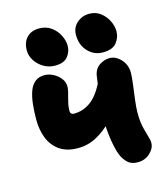

<svg xmlns="http://www.w3.org/2000/svg" viewBox="-115 -858 840 962"><g transform="rotate(-15 304.5 -377.0)"><path d="M210 -132Q152 -132 115 -158Q78 -184 61 -227.5Q44 -271 44 -322Q44 -365 48 -402.5Q52 -440 62 -468.5Q72 -497 91.5 -513Q111 -529 141 -529Q163 -529 185.5 -517.5Q208 -506 223 -487Q238 -468 238 -445Q238 -432 234.5 -418Q231 -404 227 -389.5Q223 -375 219.5 -358.5Q216 -342 216 -322Q216 -317 218 -313Q220 -309 224.5 -306.5Q229 -304 234 -304Q257 -304 278 -310.5Q299 -317 318.5 -330.5Q338 -344 355.5 -366Q373 -388 389 -419L467 -312Q430 -261 390.5 -220.5Q351 -180 306.5 -156Q262 -132 210 -132ZM481 14Q448 14 429.5 -3.5Q411 -21 400 -46Q392 -65 385.5 -94.5Q379 -124 375 -158.5Q371 -193 371 -224Q371 -248 373.5 -280.5Q376 -313 379.5 -346.5Q383 -380 387 -408.5Q391 -437 393 -453Q398 -491 423.5 -509Q449 -527 478 -527Q510 -527 536.5 -498.5Q563 -470 563 -429Q563 -407 558 -369.5Q553 -332 548 -292.5Q543 -253 543 -224Q543 -177 552 -143Q561 -109 568 -84Q570 -78 570.5 -73Q571 -68 571 -63Q571 -35 545 -10.5Q519 14 481 14ZM455 -563Q409 -563 377.5 -596.5Q346 -630 346 -682Q346 -720 373 -744Q400 -768 437 -768Q471 -768 495.5 -749Q520 -730 533.5 -702.5Q547 -675 547 -648Q547 -616 526 -589.5Q505 -563 455 -563ZM206 -561Q174 -561 147 -577Q120 -593 104 -618Q88 -643 88 -671Q88 -713 111.5 -737.5Q135 -762 175 -762Q212 -762 238 -743Q264 -724 278 -696Q292 -668 292 -641Q292 -611 272.5 -586Q253 -561 206 -561Z"/></g></svg>

Font: Shantell Sans ExtraBold
Style: Regular
Weight: 800
Designer: Stephen Nixon, Anya Danilova, Shantell Martin
Foundry: Arrow Type
Version: Version 1.011;[c5ecc13dd]